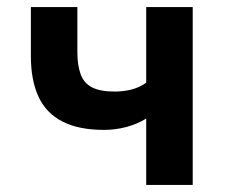

<svg xmlns="http://www.w3.org/2000/svg" viewBox="-20 -521 644 541"><path d="M392 0V-187Q366 -171 335.5 -163Q305 -155 273 -155Q202 -155 156 -178.5Q110 -202 88.5 -248.5Q67 -295 67 -363V-501H198V-373Q198 -338 207 -312.5Q216 -287 239 -275Q262 -263 303 -263Q329 -263 351.5 -269Q374 -275 392 -288V-501H523V0Z"/></svg>

Font: Nunito Sans 7pt SemiCondensed
Style: Bold
Weight: 700
Width: 4
Designer: Vernon Adams
Foundry: Vernon Adams
Version: Version 3.101;gftools[0.9.27]